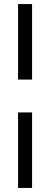

<svg xmlns="http://www.w3.org/2000/svg" viewBox="-20 -743 244 946"><path d="M69 -351V-723H138V-351ZM69 183V-189H138V183Z"/></svg>

Font: Archivo Condensed
Style: Italic
Weight: 400
Width: 3
Italic angle: -10°
Designer: Hector Gatti
Foundry: Omnibus-Type
Version: Version 2.001